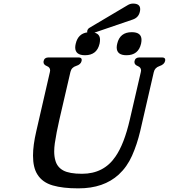

<svg xmlns="http://www.w3.org/2000/svg" viewBox="-20 -1013 934 1062"><path d="M462.9 -834Q461.4 -837.9 462.9 -843.8Q464.4 -850.6 471.7 -857.4L686 -984.4Q700.2 -993.2 715.8 -993.2Q755.4 -993.2 755.4 -962.4Q755.4 -955.6 753.4 -947.3Q746.1 -915.5 713.9 -904.8Q532.7 -842.3 502.4 -832.5Q533.2 -824.7 533.2 -793.5Q533.2 -782.7 530.8 -771.5Q516.1 -707.5 450.2 -707.5Q396.5 -707.5 396 -750Q396 -759.8 398.9 -771.5Q411.6 -826.7 462.9 -834ZM709 -835Q762.7 -835 762.7 -792.5Q762.7 -783.2 760.3 -771.5Q745.6 -707.5 679.7 -707.5Q626 -707.5 625.5 -750Q625.5 -759.8 628.4 -771.5Q643.1 -835 709 -835ZM180.7 -287.1 255.9 -614.3Q256.8 -619.1 257.3 -623.5Q257.3 -640.6 239.3 -647.5Q220.7 -654.8 220.7 -669.4Q220.7 -672.4 221.2 -675.3Q225.6 -695.3 248.5 -695.3H414.1Q432.1 -695.3 432.1 -681.6Q432.1 -678.7 431.2 -675.3Q426.8 -656.2 401.4 -648.4Q375.5 -640.6 369.6 -615.2L308.6 -352.1Q291.5 -277.3 283.2 -220.7Q279.8 -196.3 279.8 -175.3Q279.8 -147.9 286.1 -126Q295.9 -88.9 329.6 -70.3Q363.3 -51.8 433.6 -51.8Q554.2 -51.8 618.7 -147Q667 -216.3 698.2 -352.1L758.8 -613.8Q759.8 -618.7 760.3 -623Q760.3 -640.1 742.2 -647.5Q723.6 -654.8 723.6 -669.4Q723.6 -672.4 724.1 -675.3Q728.5 -695.3 751.5 -695.3H876Q894 -695.3 894 -681.6Q894 -678.7 893.1 -675.3Q888.7 -656.2 862.3 -647.5Q835.9 -638.7 830.6 -613.8L755.4 -287.1Q737.8 -213.4 710.4 -151.9Q683.1 -90.3 636.7 -47.4Q553.2 28.8 415 28.8Q412.6 28.8 410.2 28.8Q327.6 28.8 272 12.7Q214.4 -3.9 187 -47.9Q162.6 -85.9 162.6 -152.3Q162.6 -209.5 180.7 -287.1Z"/></svg>

Font: Caudex
Style: Bold
Weight: 700
Italic angle: -13°
Version: Version 1.04